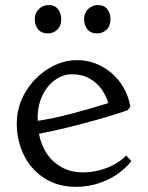

<svg xmlns="http://www.w3.org/2000/svg" viewBox="-20 -714 574 744"><path d="M45 -235Q45 -301.8 79.4 -358.4Q113.8 -415 167.6 -448Q221.5 -481 278 -481Q328.8 -481 373 -457.6Q417.2 -434.2 446.8 -393.1Q476.2 -352 485 -301L475 -287Q405.2 -262.5 303.2 -235.6Q201.2 -208.8 131.2 -195.8Q137.8 -155.8 159.6 -121.5Q181.5 -87.2 217.9 -66.6Q254.2 -46 301.5 -46Q334.5 -46 366.8 -54.6Q399 -63.2 425.4 -78.1Q451.8 -93 468.8 -111.5L489 -90Q474.5 -70 444.9 -46.6Q415.2 -23.2 370.8 -6.6Q326.2 10 273.5 10Q204.8 10 152.9 -23Q101 -56 73 -112Q45 -168 45 -235ZM399.8 -314.5Q391.2 -343.2 373.6 -368.1Q356 -393 327.2 -409.6Q298.5 -426.2 259 -426.2Q223.2 -426.2 191.8 -403Q160.2 -379.8 142.1 -338.8Q124 -297.8 126.2 -245.8Q186 -254.8 253.9 -272.5Q321.8 -290.2 399.8 -314.5ZM408.2 -639.5Q408.2 -663.2 395.5 -678.9Q382.8 -694.5 359.8 -694.5Q337.8 -694.5 321.8 -679.2Q305.8 -664 305.8 -639.5Q305.8 -615.8 318.9 -600.1Q332 -584.5 356.5 -584.5Q377.8 -584.5 393 -599.2Q408.2 -614 408.2 -639.5ZM217.2 -639.5Q217.2 -663.2 204.5 -678.9Q191.8 -694.5 168.8 -694.5Q146.8 -694.5 130.8 -679.2Q114.8 -664 114.8 -639.5Q114.8 -615.8 127.9 -600.1Q141 -584.5 165.5 -584.5Q186.8 -584.5 202 -599.2Q217.2 -614 217.2 -639.5Z"/></svg>

Font: TMT Limkin
Style: Regular
Weight: 400
Designer: Gabriel Drozdov
Version: Version 1.000;Glyphs 3.1.2 (3151)